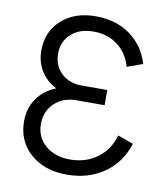

<svg xmlns="http://www.w3.org/2000/svg" viewBox="-81 -777 751 856"><g transform="rotate(10 294.5 -349.0)"><path d="M274.9 -393.1H391.1V-324.2H264.2Q203.1 -324.2 164.6 -287.4Q126 -250.5 126 -192.9Q126 -133.3 169.4 -96.2Q212.9 -59.1 279.8 -59.1Q352.1 -59.1 404.1 -97.7Q456.1 -136.2 474.1 -202.1L544.9 -176.8Q519 -90.8 447.8 -40.5Q376.5 9.8 277.8 9.8Q175.8 9.8 112.8 -46.4Q49.8 -102.5 49.8 -191.9Q49.8 -251 80.8 -295.4Q111.8 -339.8 166 -360.8Q121.1 -383.3 95.9 -423.8Q70.8 -464.4 70.8 -516.1Q70.8 -601.1 129.6 -654.5Q188.5 -708 284.2 -708Q376 -708 440.2 -661.9Q504.4 -615.7 528.8 -535.2L458 -509.8Q441.4 -569.8 396.2 -604.5Q351.1 -639.2 286.1 -639.2Q223.1 -639.2 185.1 -604.7Q147 -570.3 147 -515.1Q147 -461.4 182.6 -427.2Q218.3 -393.1 274.9 -393.1Z"/></g></svg>

Font: LT Superior
Style: Regular
Weight: 400
Designer: Daniel Lyons
Foundry: LyonsType
Version: Version 1.000